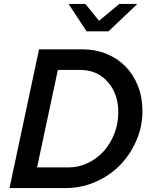

<svg xmlns="http://www.w3.org/2000/svg" viewBox="-20 -949 770 969"><path d="M28 0 177 -700H396Q462 -700 518 -677Q574 -654 614 -613Q654 -572 676.5 -514.5Q699 -457 699 -389Q699 -310 668 -239Q637 -168 585 -115Q533 -62 462 -31Q391 0 312 0ZM386 -596H272L167 -104H325Q377 -104 423 -126Q469 -148 503 -185.5Q537 -223 557 -274Q577 -325 577 -382Q577 -476 523.5 -536Q470 -596 386 -596ZM411 -929 480 -844 582 -929H673L528 -791H417L326 -929Z"/></svg>

Font: Red Hat Text Medium
Style: Italic
Weight: 500
Italic angle: -12°
Designer: Pentagram / MCKL
Foundry: Pentagram / MCKL
Version: Version 1.003; Red Hat Text Medium Italic